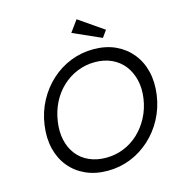

<svg xmlns="http://www.w3.org/2000/svg" viewBox="-129 -1015 1049 1136"><g transform="rotate(-15 395.0 -447.0)"><path d="M391 10Q317 10 258 -16.5Q199 -43 159.5 -91Q120 -139 104 -204.5Q88 -270 99 -348Q110 -426 145 -491.5Q180 -557 233 -605.5Q286 -654 352.5 -680.5Q419 -707 493 -707Q568 -707 626.5 -680.5Q685 -654 725 -605.5Q765 -557 781 -491.5Q797 -426 786 -348Q775 -271 740 -205.5Q705 -140 651.5 -91.5Q598 -43 532 -16.5Q466 10 391 10ZM402 -67Q459 -67 510 -87.5Q561 -108 601.5 -146Q642 -184 669 -235.5Q696 -287 705 -348Q714 -410 701.5 -461.5Q689 -513 659.5 -551Q630 -589 584.5 -610Q539 -631 482 -631Q425 -631 373.5 -610Q322 -589 281.5 -551Q241 -513 215 -461.5Q189 -410 180 -348Q171 -287 182.5 -235.5Q194 -184 223.5 -146Q253 -108 299 -87.5Q345 -67 402 -67ZM566 -757 393 -834 444 -904 596 -799Z"/></g></svg>

Font: Lexend Light
Style: Italic
Weight: 300
Italic angle: -8.13011°
Designer: Bonnie Shaver-Troup, Thomas Jockin
Foundry: Lexend
Version: Version 1.007